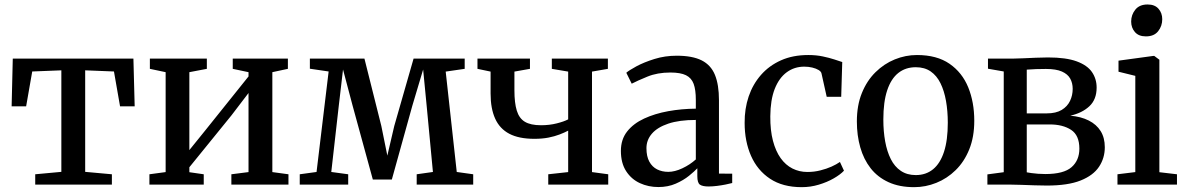

<svg xmlns="http://www.w3.org/2000/svg" viewBox="-20 -802 5155 834"><path d="M133 0V-45L246.5 -55.5V-496.5L120 -491.5L93.5 -340H30.5L35.5 -547.5H559.5L565 -340H501.5L475 -491.5L350 -496.5V-55.5L466 -45V0Z M629 0V-45L699.5 -54.5V-488.5L631 -503V-547.5H878.5V-503L802.5 -488.5V-150L872 -236L1059.5 -470V-488.5L991 -503V-547.5H1230.5V-503L1163 -488.5V-54.5L1233 -45V0H985V-45L1059.5 -54.5V-398L985.5 -301L802.5 -75.5V-54L865 -45V0Z M1282 0V-45L1355 -55L1407.5 -491.5L1326 -503.5V-547.5H1563L1636.5 -254.5L1662.5 -126L1692.5 -254.5L1776.5 -547.5H1998.5V-503L1916 -491L1964 -55L2035.5 -45V0H1790V-45L1860.5 -55L1833.5 -340.5L1818 -500L1771 -342.5L1682 -22H1599.5L1511.5 -343.5L1470 -500L1451.5 -342L1419 -55L1492.5 -45V0Z M2361.5 0V-45L2448 -54.5V-234.5Q2432 -226 2410.5 -217.8Q2389 -209.5 2362 -204.2Q2335 -199 2301 -199Q2234 -199 2192.2 -221Q2150.5 -243 2130.8 -286.8Q2111 -330.5 2111 -395.5V-491L2054 -503V-547.5H2282V-503L2214.5 -491V-409.5Q2214.5 -355 2224.8 -321.5Q2235 -288 2260 -273Q2285 -258 2330 -258Q2366.5 -258 2398.2 -266Q2430 -274 2448 -283.5V-491L2377 -503V-547.5H2620.5V-503L2551.5 -491V-54.5L2622 -45V0Z M2840 10.5Q2796.5 10.5 2759.5 -6.5Q2722.5 -23.5 2699.8 -58.5Q2677 -93.5 2677 -146.5Q2677 -196.5 2704.2 -231Q2731.5 -265.5 2778 -287Q2824.5 -308.5 2882.5 -319Q2940.5 -329.5 3002.5 -330V-368Q3002.5 -412 2993 -437.8Q2983.5 -463.5 2959.8 -475.2Q2936 -487 2892 -487Q2835.5 -487 2792.2 -469.2Q2749 -451.5 2724 -438.5L2700.5 -486Q2711.5 -496 2744.2 -513.8Q2777 -531.5 2822.8 -545.8Q2868.5 -560 2919.5 -560Q2987.5 -560 3027.8 -539.8Q3068 -519.5 3085.5 -476.8Q3103 -434 3103 -366.5V-48L3160.5 -47.5V-7Q3149.5 -4 3132 -0.5Q3114.5 3 3094.8 5.5Q3075 8 3058 8Q3031.5 8 3020.2 0Q3009 -8 3009 -36.5V-71Q2997 -58 2973 -38.5Q2949 -19 2915.2 -4.2Q2881.5 10.5 2840 10.5ZM2883 -55.5Q2911 -55.5 2944 -71Q2977 -86.5 3002.5 -109.5V-281Q2930.5 -281 2883 -265Q2835.5 -249 2811.8 -221.5Q2788 -194 2788 -158.5Q2788 -122.5 2800.5 -99.8Q2813 -77 2834.5 -66.2Q2856 -55.5 2883 -55.5Z M3462.5 11Q3380 11 3325 -25.5Q3270 -62 3242.2 -125.2Q3214.5 -188.5 3214.5 -268Q3214 -329.5 3232 -382.8Q3250 -436 3285.5 -476.5Q3321 -517 3372.5 -540Q3424 -563 3491 -563Q3525 -563 3553.5 -557Q3582 -551 3603.5 -544Q3625 -537 3638.5 -532.5L3634 -381.5H3571L3548.5 -482.5Q3547 -491 3536 -497.8Q3525 -504.5 3508.5 -508.5Q3492 -512.5 3473.5 -512.5Q3430.5 -512.5 3397.2 -488Q3364 -463.5 3345.2 -415.8Q3326.5 -368 3326 -297Q3325.5 -236 3337.5 -190.5Q3349.5 -145 3371 -115Q3392.5 -85 3422.2 -70Q3452 -55 3487 -55Q3516.5 -55 3543.2 -61.8Q3570 -68.5 3591.8 -78.2Q3613.5 -88 3628.5 -98.5L3646 -60.5Q3630 -43.5 3601.2 -27Q3572.5 -10.5 3536.5 0.2Q3500.5 11 3462.5 11Z M3702 -274.5Q3702 -344.5 3723.8 -398Q3745.5 -451.5 3782.8 -488.2Q3820 -525 3866.8 -544Q3913.5 -563 3963 -563Q4049.5 -563 4104.5 -525Q4159.5 -487 4185.8 -422.5Q4212 -358 4212 -277.5Q4212 -207 4190.2 -153.2Q4168.5 -99.5 4131.2 -63Q4094 -26.5 4047.2 -7.8Q4000.5 11 3951 11Q3886.5 11 3839.2 -10.8Q3792 -32.5 3761.8 -71.2Q3731.5 -110 3716.8 -162Q3702 -214 3702 -274.5ZM3958 -41.5Q4002 -41.5 4033 -66.8Q4064 -92 4080.5 -142.5Q4097 -193 4097 -269Q4097 -319.5 4089.2 -363.5Q4081.5 -407.5 4065.2 -440.5Q4049 -473.5 4022.5 -491.8Q3996 -510 3958 -510Q3913.5 -510 3882 -485Q3850.5 -460 3833.8 -409.8Q3817 -359.5 3817 -283Q3817 -231.5 3825 -187.5Q3833 -143.5 3849.5 -110.8Q3866 -78 3893 -59.8Q3920 -41.5 3958 -41.5Z M4527.5 4Q4504 4 4474.5 3Q4445 2 4418 1Q4391 0 4374 0H4269V-44.5L4340 -54V-491.5L4271.5 -503.5V-547.5H4382Q4399 -547.5 4424.5 -548.8Q4450 -550 4478.5 -551.2Q4507 -552.5 4532 -552.5Q4610.5 -552.5 4656.8 -535.5Q4703 -518.5 4723.2 -489Q4743.5 -459.5 4743.5 -421.5Q4743.5 -370 4712 -340.5Q4680.5 -311 4629 -299.5Q4675.5 -295.5 4709.2 -278.5Q4743 -261.5 4761 -232.5Q4779 -203.5 4779 -162.5Q4779 -115.5 4754 -77.8Q4729 -40 4674 -18Q4619 4 4527.5 4ZM4520.5 -46Q4600.5 -46 4634.5 -75.8Q4668.5 -105.5 4668.5 -156.5Q4668.5 -214.5 4632.5 -238Q4596.5 -261.5 4539.5 -261.5H4440V-53.5Q4447.5 -52 4460.2 -50.2Q4473 -48.5 4488.8 -47.2Q4504.5 -46 4520.5 -46ZM4440 -309.5H4526.5Q4567 -309.5 4591.8 -324.5Q4616.5 -339.5 4628 -363.8Q4639.5 -388 4639.5 -416Q4639.5 -441 4628.8 -460.5Q4618 -480 4592.8 -491.2Q4567.5 -502.5 4523 -502.5Q4501.5 -502.5 4480.2 -501.8Q4459 -501 4440 -499.5Z M4834 0V-45L4911.5 -54.5V-472.5L4838.5 -490.5V-538.5L4989 -559H4994L5016 -542.5V-54L5092.5 -45V0ZM4957 -644Q4926 -644 4909.8 -662.8Q4893.5 -681.5 4893.5 -708.5Q4893.5 -737.5 4911.5 -760Q4929.5 -782.5 4964.5 -782.5H4965.5Q4996 -782.5 5012.2 -764Q5028.5 -745.5 5028.5 -718.5Q5028.5 -689 5010.8 -666.5Q4993 -644 4958 -644Z"/></svg>

Font: Merriweather 36pt
Style: Regular
Weight: 400
Designer: Eben Sorkin
Foundry: Eben Sorkin
Version: Version 2.100